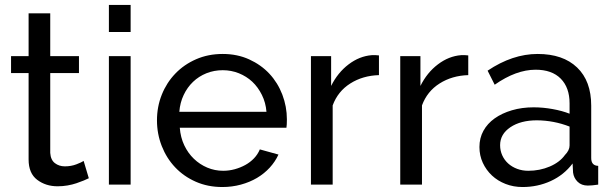

<svg xmlns="http://www.w3.org/2000/svg" viewBox="-20 -750 2492 780"><path d="M24.9 -453.1V-522H96.2V-695.8H184.1V-522H300.8V-453.1H184.1V-128.9Q186 -100.1 203.1 -87.2Q220.2 -74.2 243.2 -74.2Q269 -74.2 290.5 -82.5Q312 -90.8 319.8 -96.2L340.8 -25.9Q333 -22 320.1 -16.6Q307.1 -11.2 290.5 -5.6Q273.9 0 254.4 3.4Q234.9 6.8 213.9 6.8Q166 6.8 131.1 -19.5Q96.2 -45.9 96.2 -102.1V-453.1Z M422.4 0V-522H510.7V0ZM422.4 -620.1V-730H510.7V-620.1Z M617.7 -261.2Q617.7 -316.4 637.2 -365.2Q656.7 -414.1 692.1 -450.9Q727.5 -487.8 776.6 -509.3Q825.7 -530.8 884.8 -530.8Q943.8 -530.8 992.2 -508.8Q1040.5 -486.8 1074.5 -450.4Q1108.4 -414.1 1127 -365.5Q1145.5 -316.9 1145.5 -265.1Q1145.5 -253.9 1145 -244.9Q1144.5 -235.8 1143.6 -231H710.4Q713.4 -191.9 728.5 -159.9Q743.7 -127.9 767.6 -105Q791.5 -82 822 -69.1Q852.5 -56.2 886.7 -56.2Q910.6 -56.2 933.6 -62.5Q956.5 -68.8 976.6 -79.8Q996.6 -90.8 1012 -106.9Q1027.3 -123 1035.6 -143.1L1111.3 -122.1Q1098.1 -93.3 1075.9 -69.1Q1053.7 -44.9 1024.2 -27.3Q994.6 -9.8 958.5 0Q922.4 9.8 883.3 9.8Q824.2 9.8 775.4 -11.7Q726.6 -33.2 691.7 -70.1Q656.7 -106.9 637.2 -156.5Q617.7 -206.1 617.7 -261.2ZM708.5 -295.9H1062.5Q1059.6 -333 1043.9 -364.5Q1028.3 -396 1004.9 -418Q981.4 -439.9 950.4 -452.4Q919.4 -464.8 884.8 -464.8Q849.6 -464.8 818.6 -452.4Q787.6 -439.9 764.2 -417.5Q740.7 -395 726.1 -364Q711.4 -333 708.5 -295.9Z M1243.2 0V-522H1325.2V-400.9Q1352.1 -455.1 1396.2 -488.5Q1440.4 -522 1490.2 -525.9Q1500 -525.9 1507.1 -525.9Q1514.2 -525.9 1519.5 -524.9V-444.8Q1453.6 -442.9 1403.1 -410.9Q1352.5 -378.9 1331.5 -321.8V0Z M1606 0V-522H1688V-400.9Q1714.8 -455.1 1759 -488.5Q1803.2 -522 1853 -525.9Q1862.8 -525.9 1869.9 -525.9Q1877 -525.9 1882.3 -524.9V-444.8Q1816.4 -442.9 1765.9 -410.9Q1715.3 -378.9 1694.3 -321.8V0Z M1927.7 -152.8Q1927.7 -189 1943.8 -218.5Q1960 -248 1989.5 -269Q2019 -290 2059.6 -302Q2100.1 -314 2147.9 -314Q2186 -314 2225.1 -306.9Q2264.2 -299.8 2293.9 -288.1V-330.1Q2293.9 -394 2258.1 -430.4Q2222.2 -466.8 2155.8 -466.8Q2076.7 -466.8 1989.7 -405.8L1960.9 -462.9Q2062 -530.8 2164.1 -530.8Q2267.1 -530.8 2324.5 -475.8Q2381.8 -420.9 2381.8 -320.8V-107.9Q2381.8 -77.1 2410.2 -76.2V0Q2396 2 2387 2.9Q2377.9 3.9 2368.2 3.9Q2342.3 3.9 2326.7 -11.5Q2311 -26.9 2308.1 -48.8L2306.2 -85.9Q2271 -39.1 2217.5 -14.6Q2164.1 9.8 2103 9.8Q2065.9 9.8 2033.9 -2.7Q2002 -15.1 1978.5 -37.1Q1955.1 -59.1 1941.4 -88.6Q1927.7 -118.2 1927.7 -152.8ZM2011.7 -160.2Q2011.7 -138.2 2020.3 -119.1Q2028.8 -100.1 2044.4 -85.9Q2060.1 -71.8 2081.1 -64Q2102.1 -56.2 2126 -56.2Q2172.9 -56.2 2213.4 -73.5Q2253.9 -90.8 2274.9 -120.1Q2293.9 -139.2 2293.9 -159.2V-235.8Q2230 -260.7 2161.1 -261.2Q2095.2 -261.2 2053.5 -233.2Q2011.7 -205.1 2011.7 -160.2Z"/></svg>

Font: Raleway Medium
Style: Regular
Weight: 500
Designer: Matt McInerney, Pablo Impallari, Rodrigo Fuenzalida
Foundry: Matt McInerney, Pablo Impallari, Rodrigo Fuenzalida
Version: Version 3.000g; ttfautohint (v1.5) -l 8 -r 28 -G 28 -x 14 -D